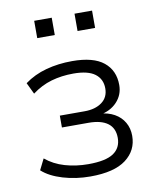

<svg xmlns="http://www.w3.org/2000/svg" viewBox="-80 -759 675 830"><g transform="rotate(-10 257.0 -344.5)"><path d="M250 8Q187 8 130 -9Q73 -26 40 -56L64 -104Q100 -74 148 -60Q196 -46 250 -46Q327 -46 361 -69Q395 -92 395 -136Q395 -179 366 -200.5Q337 -222 282 -222H165V-274H274Q321 -274 350 -295.5Q379 -317 379 -356Q379 -397 348.5 -420Q318 -443 254 -443Q202 -443 157 -430Q112 -417 72 -387L48 -437Q90 -468 143.5 -482.5Q197 -497 258 -497Q351 -497 396 -460.5Q441 -424 441 -360Q441 -317 412 -286Q383 -255 334 -247V-253Q373 -250 400.5 -234.5Q428 -219 443 -193Q458 -167 458 -134Q458 -70 406.5 -31Q355 8 250 8ZM304 -621V-697H381V-621ZM127 -621V-697H204V-621Z"/></g></svg>

Font: Nunito Sans 10pt Light
Style: Regular
Weight: 300
Designer: Vernon Adams
Foundry: Vernon Adams
Version: Version 3.101;gftools[0.9.27]